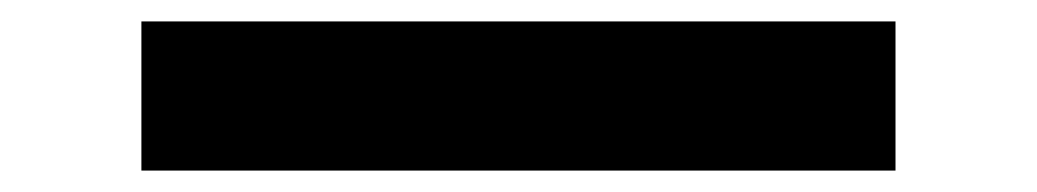

<svg xmlns="http://www.w3.org/2000/svg" viewBox="-20 -444 978 181"><path d="M113.3 -283.2H824.2V-423.8H113.3Z"/></svg>

Font: Pretendard Black
Style: Regular
Weight: 900
Designer: Base glyphs from Inter by Rasmus Andersson; Hangeul glyphs from Noto Sans CJK(Source Han Sans) by Jang Soo-young and Kan
Foundry: Kil Hyung-jin
Version: Version 1.309;Glyphs 3.2 (3225)